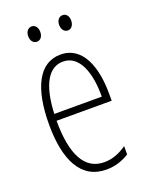

<svg xmlns="http://www.w3.org/2000/svg" viewBox="-135 -771 659 851"><g transform="rotate(-20 194.0 -345.0)"><path d="M93 -664C93 -643 104 -628 122 -628C138 -628 150 -642 150 -664C150 -686 138 -700 122 -700C104 -700 93 -684 93 -664ZM239 -665C239 -643 250 -628 268 -628C284 -628 296 -643 296 -665C296 -687 284 -700 268 -700C251 -700 239 -685 239 -665ZM199 -539C96 -539 46 -433 46 -264C46 -97 98 10 218 10C260 10 296 -3 326 -22V-61C290 -36 256 -24 220 -24C128 -24 83 -109 83 -269H343V-303C343 -425 305 -539 199 -539ZM199 -506C277 -506 309 -412 308 -301H84C90 -439 132 -506 199 -506Z"/></g></svg>

Font: Noto Sans Myanmar ExtraCondensed ExtraLight
Style: Regular
Weight: 200
Width: 2
Designer: Monotype Design Team
Foundry: Monotype Imaging Inc.
Version: Version 2.107